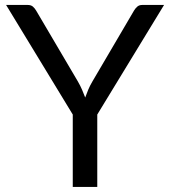

<svg xmlns="http://www.w3.org/2000/svg" viewBox="-20 -736 669 756"><path d="M363 -285V0H266.5V-285L4 -716.5H89Q102 -716.5 109.5 -710Q117 -703.5 122.5 -694L286.5 -415.5Q296.5 -398 303.2 -382.5Q310 -367 315.5 -352Q321 -367.5 327.5 -383Q334 -398.5 344 -415.5L507.5 -694Q512 -702 519.8 -709.2Q527.5 -716.5 540 -716.5H626Z"/></svg>

Font: 8514790e538f44c2 - subset of Lato
Style: Regular
Weight: 400
Version: Version 1.104; Western+Polish opensource